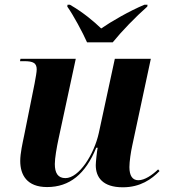

<svg xmlns="http://www.w3.org/2000/svg" viewBox="-20 -786 717 816"><path d="M350 -606H459C497 -653 556 -714 606 -758L607 -766H594C529 -739 452 -694 410 -665C379 -695 334 -733 277 -766H267L266 -758C291 -723 332 -647 350 -606ZM502 10C577 10 625 -25 658 -59L652 -66C627 -42 595 -20 568 -20C543 -20 530 -39 530 -76C530 -99 536 -140 542 -167L621 -536H468L400 -221C380 -130 316 -29 258 -29C226 -29 213 -51 213 -89C213 -114 221 -160 229 -197L302 -536H67L65 -526H83C121 -526 136 -518 136 -491C136 -480 132 -458 127 -431L83 -212C76 -178 66 -135 66 -102C66 -43 94 9 180 9C276 9 343 -46 389 -158H395C392 -143 387 -97 387 -84C387 -33 416 10 502 10Z"/></svg>

Font: Noto Serif Display
Style: Bold Italic
Weight: 700
Italic angle: -12°
Designer: Monotype Design Team
Foundry: Monotype Imaging Inc.
Version: Version 2.009